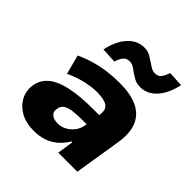

<svg xmlns="http://www.w3.org/2000/svg" viewBox="-202 -912 1076 1076"><g transform="rotate(45 336.0 -374.0)"><path d="M227 11Q165 11 121.5 -13.5Q78 -38 57 -78.5Q36 -119 44 -168Q52 -215 89.5 -247Q127 -279 198.5 -295Q270 -311 380 -311H448L435 -225H380Q335 -225 303 -221Q271 -217 253 -204.5Q235 -192 232 -167Q227 -143 243.5 -128Q260 -113 293 -113Q320 -113 344.5 -126Q369 -139 387 -162.5Q405 -186 410 -219L425 -316Q432 -360 406.5 -377Q381 -394 325 -394Q287 -394 238.5 -383.5Q190 -373 133 -347L103 -462Q147 -482 191.5 -495Q236 -508 282.5 -514Q329 -520 380 -520Q463 -520 518 -495Q573 -470 596.5 -417Q620 -364 607 -280L562 0H411L426 -97H419Q399 -63 371 -38.5Q343 -14 307 -1.5Q271 11 227 11ZM272 -583 181 -588Q198 -668 239 -713Q280 -758 336 -758Q365 -758 385 -746Q405 -734 423 -722Q436 -712 450 -704.5Q464 -697 479 -697Q505 -697 517 -713.5Q529 -730 540 -759L630 -754Q613 -674 572 -629Q531 -584 476 -584Q447 -584 426.5 -595.5Q406 -607 389 -619Q375 -630 362 -637.5Q349 -645 332 -645Q307 -645 294 -628.5Q281 -612 272 -583Z"/></g></svg>

Font: Nunito Sans 6pt Black
Style: Italic
Weight: 900
Italic angle: -9°
Version: Version 3.101;gftools[0.9.27]